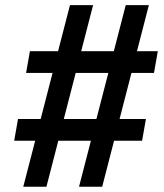

<svg xmlns="http://www.w3.org/2000/svg" viewBox="-20 -713 626 733"><path d="M281.7 0 327.1 -175.8H202.6L157.2 0H68.8L114.3 -175.8H34.2L48.8 -258.8H135.3L180.7 -434.6H79.6L94.2 -517.6H201.7L247.1 -693.4H335.4L290 -517.6H414.6L460 -693.4H548.3L502.9 -517.6H582.5L567.9 -434.6H481.9L436.5 -258.8H537.1L522.5 -175.8H415.5L370.1 0ZM223.6 -258.8H348.1L393.6 -434.6H269Z"/></svg>

Font: Cascadia Mono PL
Style: Italic
Weight: 400
Italic angle: -10°
Monospace: yes
Designer: Aaron Bell
Foundry: Saja Typeworks
Version: Version 2404.023; ttfautohint (v1.8.4)